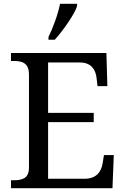

<svg xmlns="http://www.w3.org/2000/svg" viewBox="-20 -994 663 1014"><path d="M236 -784H269C311 -829 377 -924 387 -962V-974H297C288 -923 258 -842 236 -799ZM38 0H574L581 -175H529L522 -132C515 -88 490 -50 427 -50H234V-349H475V-398H234V-664H402C462 -664 485 -626 490 -582L495 -539H547L542 -714H38V-672H51C96 -672 133 -663 133 -600V-109C133 -50 95 -42 51 -42H38Z"/></svg>

Font: Noto Serif Thai
Style: Regular
Weight: 400
Designer: Monotype Design Team
Foundry: Monotype Imaging Inc.
Version: Version 1.901